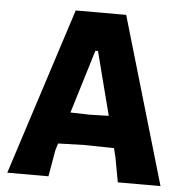

<svg xmlns="http://www.w3.org/2000/svg" viewBox="-49 -692 708 739"><g transform="rotate(5 305.5 -322.5)"><path d="M409 -645 598 0H433L416 -93L407 -130L291 -132L191 -129L183 -103L165 0H6L214 -645ZM303 -497 228 -252 302 -250 376 -252 313 -497Z"/></g></svg>

Font: Alegreya Sans ExtraBold
Style: Regular
Weight: 800
Designer: Juan Pablo del Peral
Foundry: Huerta Tipografica
Version: Version 2.007